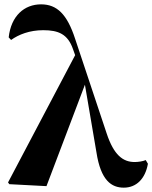

<svg xmlns="http://www.w3.org/2000/svg" viewBox="-20 -847 701 884"><path d="M651 -110C638 -104 615 -101 600 -101C546 -101 504 -133 471 -233L326 -668C289 -782 242 -827 169 -827C92 -827 31 -774 20 -675L31 -663C66 -688 116 -708 179 -708C249 -708 292 -690 316 -621L326 -593L17 -7L23 1L194 10L371 -457L424 -146C444 -15 494 17 550 17C608 17 649 -24 661 -93Z"/></svg>

Font: Noto Serif TC Black
Style: Regular
Weight: 900
Version: Version 1.001;PS 1.001;hotconv 16.6.54;makeotf.lib2.5.65590